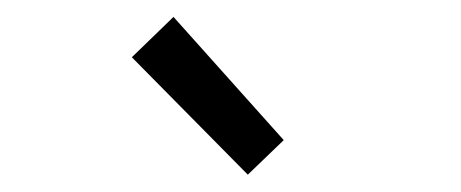

<svg xmlns="http://www.w3.org/2000/svg" viewBox="-20 -777 540 225"><path d="M134.5 -709.9 183.3 -757.2 312.5 -612.8 270.4 -572.3Z"/></svg>

Font: Oxanium ExtraLight
Style: Regular
Weight: 200
Designer: Severin Meyer
Version: Version 2.000